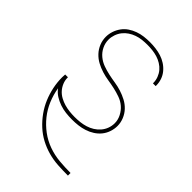

<svg xmlns="http://www.w3.org/2000/svg" viewBox="-218 -624 936 936"><g transform="rotate(45 250.0 -156.5)"><path d="M427 215Q393 215 359 213Q325 211 292 202Q259 193 229 177Q199 161 174 138Q149 115 129 87Q109 59 96 28Q83 -3 76 -36.5Q69 -70 69 -104Q69 -109 69.5 -114Q70 -119 70 -124H89V-121Q89 -103 96 -86Q103 -69 115 -55.5Q127 -42 143.5 -33Q160 -24 177.5 -19Q195 -14 213 -12Q231 -10 249 -10Q267 -10 285.5 -12Q304 -14 322 -19.5Q340 -25 356 -35Q372 -45 384 -59Q396 -73 402.5 -90.5Q409 -108 409 -127Q409 -150 398 -171.5Q387 -193 369.5 -208Q352 -223 329.5 -231Q307 -239 284.5 -244Q262 -249 239 -252.5Q216 -256 193.5 -263Q171 -270 150.5 -281Q130 -292 114 -309Q98 -326 89 -348Q80 -370 80 -394Q80 -414 86.5 -433.5Q93 -453 105 -469.5Q117 -486 134 -497.5Q151 -509 170.5 -516Q190 -523 210.5 -525.5Q231 -528 251 -528Q271 -528 291 -525.5Q311 -523 330 -517Q349 -511 366 -500Q383 -489 396 -473.5Q409 -458 415.5 -439Q422 -420 422 -400V-396H403V-399Q403 -417 396.5 -434Q390 -451 379 -464Q368 -477 352.5 -486.5Q337 -496 320.5 -501Q304 -506 286.5 -508Q269 -510 251 -510Q233 -510 215 -508Q197 -506 180 -500Q163 -494 148 -484Q133 -474 122 -460Q111 -446 105 -428.5Q99 -411 99 -394Q99 -370 109.5 -348.5Q120 -327 138 -312Q156 -297 178 -289Q200 -281 223 -276Q246 -271 269 -267.5Q292 -264 314 -257Q336 -250 357 -239Q378 -228 394 -211Q410 -194 419 -172Q428 -150 428 -127Q428 -106 421 -85.5Q414 -65 401 -49Q388 -33 370 -21.5Q352 -10 332 -3.5Q312 3 291 5.5Q270 8 249 8Q227 8 205.5 5.5Q184 3 163.5 -4Q143 -11 124.5 -22.5Q106 -34 93 -52Q99 -14 114 22Q129 58 153 88Q177 118 208 141Q239 164 275.5 177Q312 190 350.5 193.5Q389 197 427 197H428V215Z"/></g></svg>

Font: Iosevka Curly Thin
Style: Regular
Weight: 100
Monospace: yes
Designer: Belleve Invis
Foundry: Belleve Invis
Version: Version 22.1.2; ttfautohint (v1.8.4)